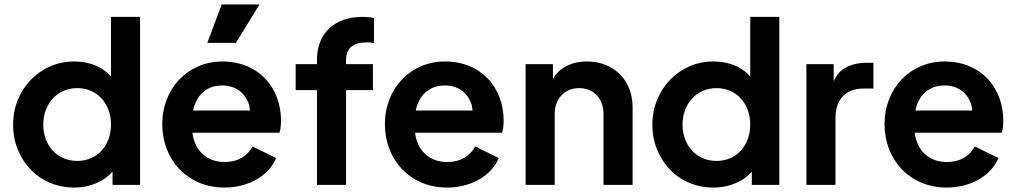

<svg xmlns="http://www.w3.org/2000/svg" viewBox="-20 -833 4578 865"><path d="M314 12C353 12 390 4 423 -12C449 -24 470 -40 487 -60V0H611V-757H480V-489C464 -506 445 -521 424 -532C391 -548 354 -556 313 -556C160 -556 39 -430 39 -272C39 -219 51 -171 75 -128C123 -41 209 12 314 12ZM328 -108C239 -108 175 -176 175 -272C175 -366 239 -436 328 -436C417 -436 480 -367 480 -272C480 -176 417 -108 328 -108Z M1043 -640 1149 -813H979L914 -640ZM991 12C1102 12 1192 -43 1224 -121L1118 -173C1094 -130 1052 -103 992 -103C932 -103 884 -132 861 -184C854 -199 849 -216 847 -235H1239C1244 -250 1246 -271 1246 -290C1246 -434 1149 -556 981 -556C828 -556 711 -436 711 -273C711 -115 823 12 991 12ZM850 -335C852 -346 855 -357 860 -368C881 -420 926 -448 981 -448C1038 -448 1080 -418 1099 -370C1103 -359 1105 -348 1106 -335Z M1539 0V-427H1660V-544H1539V-562C1539 -617 1572 -642 1631 -642C1640 -642 1652 -642 1665 -639V-752C1652 -755 1630 -757 1614 -757C1489 -757 1408 -686 1408 -562V-544H1312V-427H1408V0Z M1994 12C2105 12 2195 -43 2227 -121L2121 -173C2097 -130 2055 -103 1995 -103C1935 -103 1887 -132 1864 -184C1857 -199 1852 -216 1850 -235H2242C2247 -250 2249 -271 2249 -290C2249 -434 2152 -556 1984 -556C1831 -556 1714 -436 1714 -273C1714 -115 1826 12 1994 12ZM1853 -335C1855 -346 1858 -357 1863 -368C1884 -420 1929 -448 1984 -448C2041 -448 2083 -418 2102 -370C2106 -359 2108 -348 2109 -335Z M2479 0V-319C2479 -390 2525 -436 2589 -436C2654 -436 2699 -390 2699 -319V0H2830V-350C2830 -472 2745 -556 2625 -556C2586 -556 2553 -548 2524 -531C2501 -518 2484 -500 2471 -477V-544H2348V0Z M3194 12C3233 12 3270 4 3303 -12C3329 -24 3350 -40 3367 -60V0H3491V-757H3360V-489C3344 -506 3325 -521 3304 -532C3271 -548 3234 -556 3193 -556C3040 -556 2919 -430 2919 -272C2919 -219 2931 -171 2955 -128C3003 -41 3089 12 3194 12ZM3208 -108C3119 -108 3055 -176 3055 -272C3055 -366 3119 -436 3208 -436C3297 -436 3360 -367 3360 -272C3360 -176 3297 -108 3208 -108Z M3744 0V-303C3744 -386 3793 -434 3868 -434H3915V-550H3883C3845 -550 3813 -542 3786 -526C3765 -514 3748 -494 3736 -467V-544H3613V0Z M4245 12C4356 12 4446 -43 4478 -121L4372 -173C4348 -130 4306 -103 4246 -103C4186 -103 4138 -132 4115 -184C4108 -199 4103 -216 4101 -235H4493C4498 -250 4500 -271 4500 -290C4500 -434 4403 -556 4235 -556C4082 -556 3965 -436 3965 -273C3965 -115 4077 12 4245 12ZM4104 -335C4106 -346 4109 -357 4114 -368C4135 -420 4180 -448 4235 -448C4292 -448 4334 -418 4353 -370C4357 -359 4359 -348 4360 -335Z"/></svg>

Font: Plus Jakarta Sans
Style: Bold
Weight: 700
Designer: Gumpita Rahayu
Foundry: Tokotype
Version: Version 2.071;gftools[0.9.30]